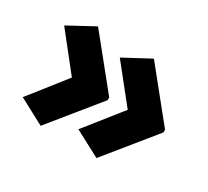

<svg xmlns="http://www.w3.org/2000/svg" viewBox="-101 -671 851 786"><g transform="rotate(30 324.0 -278.0)"><path d="M610 -271 425 -43 302 -108 437 -278 302 -447 425 -513 610 -284ZM346 -271 161 -43 39 -108 173 -278 39 -447 161 -513 346 -284Z"/></g></svg>

Font: Noto Sans Thaana ExtraBold
Style: Regular
Weight: 800
Designer: David Williams
Foundry: Google Inc.
Version: Version 3.001; ttfautohint (v1.8.4.7-5d5b)